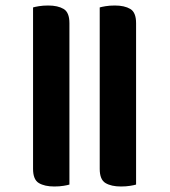

<svg xmlns="http://www.w3.org/2000/svg" viewBox="-20 -651 616 697"><path d="M232 19Q226 21 211 23.5Q196 26 177 26Q142 26 121 13.5Q100 1 100 -38V-624Q106 -626 121 -628.5Q136 -631 155 -631Q190 -631 211 -618.5Q232 -606 232 -567ZM474 19Q468 21 453 23.5Q438 26 419 26Q384 26 363 13.5Q342 1 342 -38V-624Q348 -626 363 -628.5Q378 -631 397 -631Q432 -631 453 -618.5Q474 -606 474 -567Z"/></svg>

Font: Baloo Da 2
Style: Bold
Weight: 700
Designer: Noopur Datye, Sulekha Rajkumar and Ek Type
Foundry: Ek Type
Version: Version 1.640;hotconv 1.0.111;makeotfexe 2.5.65597; ttfautoh